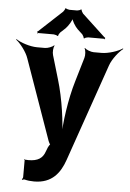

<svg xmlns="http://www.w3.org/2000/svg" viewBox="-110 -804 721 1062"><g transform="rotate(5 250.5 -272.5)"><path d="M58 100V194C58 199 54 205 52 206L54 210C57 208 64 206 68 207C83 211 100 213 120 213C220 213 264 151 289 79L477 -462C489 -498 525 -543 548 -560L546 -563C522 -546 468 -528 430 -528H386C371 -528 344 -538 337 -547L334 -545C341 -536 343 -507 338 -492L299 -360C268 -258 249 -120 249 -40H253C253 -120 234 -258 203 -360L164 -492C159 -507 161 -536 168 -545L165 -547C158 -538 131 -528 116 -528H72C33 -528 -21 -546 -45 -563L-47 -560C-24 -543 12 -498 24 -461L181 -17C182 -13 190 3 194 3V-1C190 -1 182 14 180 18L171 41C158 80 131 98 79 98C73 98 66 97 60 97C59 97 59 95 59 94L55 96C56 97 58 99 58 100ZM439 -615 309 -736C306 -740 298 -753 300 -756L296 -758C294 -754 280 -750 275 -750H233C228 -750 214 -754 212 -757L209 -756C210 -753 202 -740 199 -737L71 -618C70 -617 68 -617 67 -617L66 -614C66 -613 68 -612 68 -611C68 -609 66 -607 65 -606L67 -604C68 -605 70 -607 72 -607H158C163 -607 177 -603 179 -600L183 -601C181 -604 189 -617 192 -620L220 -646C235 -661 256 -694 256 -710H252C252 -694 273 -660 288 -646L315 -621C318 -617 326 -604 324 -601L328 -599C329 -603 344 -607 349 -607H438C439 -607 440 -605 441 -604L444 -607C443 -608 441 -609 441 -610C441 -611 442 -611 443 -612L441 -615Z"/></g></svg>

Font: Asimov
Style: Edge
Weight: 500
Designer: Google
Version: Version 2.000980: 2014